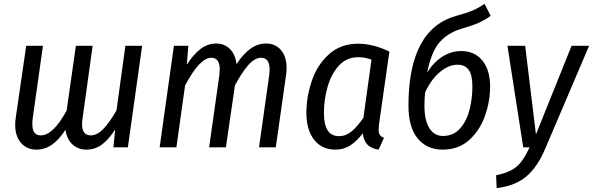

<svg xmlns="http://www.w3.org/2000/svg" viewBox="-20 -765 3079 997"><path d="M718 -527 644 0H569L578 -93Q546 -42 510 -15Q474 12 428 12Q386 12 356.5 -15Q327 -42 320 -91Q286 -39 249.5 -13.5Q213 12 169 12Q120 12 89.5 -22.5Q59 -57 59 -116Q59 -137 61 -148L116 -527H203L150 -152Q148 -140 148 -121Q148 -89 159.5 -75.5Q171 -62 192 -62Q256 -62 326 -191L374 -527H461L409 -152Q406 -134 406 -121Q406 -62 451 -62Q485 -62 518 -97Q551 -132 585 -192L631 -527Z M1468 -412Q1468 -391 1466 -379L1412 0H1325L1378 -375Q1380 -397 1380 -404Q1380 -465 1336 -465Q1302 -465 1268 -425.5Q1234 -386 1200 -322L1153 0H1066L1119 -375Q1121 -397 1121 -405Q1121 -465 1077 -465Q1017 -465 941 -321L896 0H809L883 -527H958L950 -429Q984 -482 1021 -510.5Q1058 -539 1103 -539Q1145 -539 1173.5 -511Q1202 -483 1208 -432Q1243 -485 1280.5 -512Q1318 -539 1362 -539Q1410 -539 1439 -505Q1468 -471 1468 -412Z M2002 -497 1948 -119Q1946 -99 1946 -92Q1946 -76 1952 -65.5Q1958 -55 1974 -49L1946 12Q1909 7 1888.5 -13.5Q1868 -34 1864 -73Q1833 -32 1799 -10Q1765 12 1722 12Q1651 12 1611 -39.5Q1571 -91 1571 -178Q1571 -262 1599 -345Q1627 -428 1688 -483Q1749 -538 1840 -538Q1918 -538 2002 -497ZM1662 -178Q1662 -58 1740 -58Q1776 -58 1805 -82Q1834 -106 1867 -153L1909 -455Q1877 -468 1840 -468Q1780 -468 1740 -424.5Q1700 -381 1681 -314Q1662 -247 1662 -178Z M2525 -315Q2525 -240 2499 -165Q2473 -90 2417.5 -39Q2362 12 2278 12Q2197 12 2149 -46Q2101 -104 2101 -216Q2101 -614 2350 -683Q2405 -698 2433.5 -710Q2462 -722 2496 -745L2528 -683Q2498 -661 2465.5 -646.5Q2433 -632 2374 -615Q2305 -594 2262.5 -545.5Q2220 -497 2198 -388Q2230 -440 2276 -470Q2322 -500 2375 -500Q2444 -500 2484.5 -451Q2525 -402 2525 -315ZM2433 -316Q2433 -376 2413.5 -402.5Q2394 -429 2356 -429Q2310 -429 2265 -391.5Q2220 -354 2188 -287Q2184 -258 2184 -217Q2184 -140 2209.5 -99.5Q2235 -59 2280 -59Q2335 -59 2369.5 -98.5Q2404 -138 2418.5 -196.5Q2433 -255 2433 -316Z M2812 5Q2772 101 2714 150.5Q2656 200 2559 212L2556 145Q2605 135 2635.5 118.5Q2666 102 2687 74.5Q2708 47 2730 0H2697L2615 -527H2707L2763 -67L2948 -527H3039Z"/></svg>

Font: Fira Sans Condensed
Style: Italic
Weight: 400
Width: 3
Italic angle: -8°
Designer: bBox Type GmbH & Carrois Corporate GbR & Edenspiekermann AG
Foundry: bBox Type GmbH & Carrois Corporate GbR & Edenspiekermann AG
Version: Version 4.301